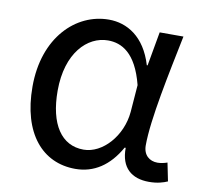

<svg xmlns="http://www.w3.org/2000/svg" viewBox="-68 -630 761 716"><g transform="rotate(10 312.5 -272.0)"><path d="M261 13C331 13 388 -24 429 -97H433C432 -21 475 13 540 13C572 13 594 6 610 -1L596 -70C585 -66 571 -63 559 -63C529 -63 505 -82 505 -119C505 -218 544 -400 573 -543H483L460 -414H457C426 -518 357 -557 289 -557C164 -557 51 -448 51 -262C51 -84 137 13 261 13ZM279 -63C195 -63 146 -136 146 -263C146 -406 221 -480 299 -480C350 -480 406 -453 436 -335L428 -232C420 -140 351 -63 279 -63Z"/></g></svg>

Font: Squished Noto Sans CJK JP Regular
Style: Regular
Weight: 400
Designer: Ryoko NISHIZUKA (kana & ideographs); Paul D. Hunt (Latin, Greek & Cyrillic); Wenlong ZHANG (bopomofo); Sandoll Communica
Foundry: Adobe Systems Incorporated
Version: Version 1.004;PS 1.004;hotconv 1.0.82;makeotf.lib2.5.63406